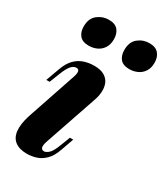

<svg xmlns="http://www.w3.org/2000/svg" viewBox="-193 -852 830 953"><g transform="rotate(30 222.5 -376.0)"><path d="M132 -433Q148 -479 122 -479Q106 -479 92 -463Q78 -447 63 -408L41 -352H22L50 -429Q64 -468 85.5 -490.5Q107 -513 135 -522.5Q163 -532 194 -532Q231 -532 252.5 -519Q274 -506 282.5 -485.5Q291 -465 290 -440.5Q289 -416 281 -392L176 -85Q168 -59 172.5 -49Q177 -39 189 -39Q200 -39 215 -52Q230 -65 247 -110L267 -162H286L260 -89Q246 -48 223.5 -25.5Q201 -3 174.5 5.5Q148 14 121 14Q78 14 53 -5Q28 -24 24 -61Q20 -98 37 -152ZM50 -675Q50 -721 78.5 -743.5Q107 -766 142 -766Q179 -766 195.5 -746Q212 -726 212 -694Q212 -663 198.5 -643Q185 -623 164 -613.5Q143 -604 119 -604Q83 -604 66.5 -623.5Q50 -643 50 -675ZM283 -675Q283 -721 311 -743.5Q339 -766 375 -766Q411 -766 428 -746Q445 -726 445 -694Q445 -663 431.5 -643Q418 -623 396.5 -613.5Q375 -604 352 -604Q315 -604 299 -623.5Q283 -643 283 -675Z"/></g></svg>

Font: Playfair Display ExtraBold
Style: Italic
Weight: 800
Italic angle: -14°
Designer: Claus Eggers Sørensen
Foundry: Claus Eggers Sørensen
Version: Version 1.203